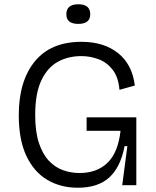

<svg xmlns="http://www.w3.org/2000/svg" viewBox="-20 -868 731 900"><path d="M345 12Q264 12 201.5 -25Q139 -62 103.5 -137.5Q68 -213 68 -328Q68 -488 143 -580Q218 -672 362 -672Q467 -672 533.5 -619Q600 -566 612 -467L540 -447Q535 -506 508.5 -540.5Q482 -575 443 -590Q404 -605 361 -605Q299 -605 250.5 -578Q202 -551 173.5 -490.5Q145 -430 145 -329Q145 -250 162.5 -197.5Q180 -145 209.5 -114Q239 -83 276 -70Q313 -57 353 -57Q435 -57 484.5 -105.5Q534 -154 545 -255H386V-318H619V0H553L577 -183H564Q545 -84 492 -36Q439 12 345 12ZM347 -756Q291 -756 291 -801Q291 -848 347 -848Q403 -848 403 -801Q403 -756 347 -756Z"/></svg>

Font: Bricolage Grotesque 10pt Light
Style: Regular
Weight: 300
Designer: Mathieu Triay
Foundry: Atelier Triay
Version: Version 1.000; ttfautohint (v1.8.4.7-5d5b);gftools[0.9.32]